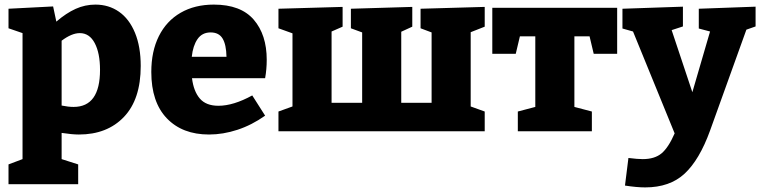

<svg xmlns="http://www.w3.org/2000/svg" viewBox="-20 -571 3306 835"><path d="M592 -284Q592 -139 519 -62.5Q446 14 323 14Q294 14 248 7V121L320 144V230H17V144L78 121V-427L17 -448V-533L211 -543L225 -477Q268 -514 309 -532.5Q350 -551 395 -551Q453 -551 497.5 -520Q542 -489 567 -428.5Q592 -368 592 -284ZM415 -267Q415 -340 392 -383.5Q369 -427 327 -427Q292 -427 248 -394V-112Q277 -106 300 -106Q415 -106 415 -267Z M1133 -231H815Q822 -174 849 -142.5Q876 -111 930 -111Q995 -111 1077 -156L1133 -68Q1075 -27 1012.5 -6.5Q950 14 889 14Q773 14 705.5 -56.5Q638 -127 638 -258Q638 -348 671 -414Q704 -480 765.5 -515.5Q827 -551 910 -551Q1027 -551 1083.5 -485.5Q1140 -420 1140 -311Q1140 -270 1133 -231ZM814 -324H965Q964 -377 948 -403.5Q932 -430 896 -430Q859 -430 839 -401Q819 -372 814 -324Z M2088 -541V-455L2027 -431V-108L2088 -86V0H1191V-86L1252 -108V-426L1191 -448V-533L1470 -541V-455L1422 -434V-124H1555V-430L1506 -448V-533L1773 -541V-455L1725 -433V-124H1857V-430L1809 -448V-533Z M2121 -337V-537H2664V-337H2562L2544 -413H2478V-106L2554 -86V0H2232V-86L2308 -106V-413H2241L2223 -337Z M3266 -542V-456L3226 -442L3068 -3Q3022 124 2957.5 184Q2893 244 2786 244Q2749 244 2698 236L2713 116Q2753 121 2775 121Q2827 121 2857 96Q2887 71 2914 9L2733 -434L2687 -447V-533L2950 -542V-456L2901 -440L2991 -170L3068 -434L3019 -447V-533Z"/></svg>

Font: Bitter Pro ExtraBold
Style: Regular
Weight: 800
Designer: Sol Matas, and Bitter project Authors
Foundry: Sol Matas
Version: Version 1.010